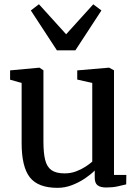

<svg xmlns="http://www.w3.org/2000/svg" viewBox="-20 -893 669 924"><path d="M491.1 9.3Q463.5 9.3 449.7 -1.2Q435.9 -11.7 435.9 -38.2V-72.3Q417.3 -53.6 388.8 -34.3Q360.3 -15.1 326.4 -2Q292.5 11 256.9 11Q163.2 11 123.6 -39.6Q84.1 -90.3 84.1 -204.3V-493.7L28.6 -509.5V-554.3L168.9 -567.3H169.9L189 -554.7V-211.7Q189 -156.8 197.4 -123.2Q205.9 -89.5 227.9 -74.1Q250 -58.6 290.8 -58.6Q320.2 -58.6 345.4 -68Q370.6 -77.3 390.7 -90.4Q410.8 -103.4 424 -115.2V-493.7L351.7 -510.1V-554.3L503.8 -567.3H505.3L528.6 -554.7V-51.2H588L587.3 -5.7Q570.2 -1.5 546.3 3.9Q522.3 9.3 491.1 9.3ZM253.8 -650.8 128.4 -842.7 167.4 -872.6 298.3 -728.1 428.8 -872.3 468.1 -842.7 342.8 -650.8Z"/></svg>

Font: Merriweather Light
Style: Regular
Weight: 300
Designer: Eben Sorkin
Foundry: Eben Sorkin
Version: Version 2.100